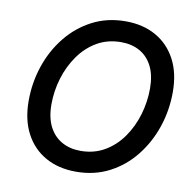

<svg xmlns="http://www.w3.org/2000/svg" viewBox="-82 -821 931 915"><g transform="rotate(10 383.5 -363.5)"><path d="M343.3 9.8Q259.3 9.8 196.3 -25.4Q133.3 -60.5 98.4 -126.5Q63.5 -192.4 63.5 -284.7Q63.5 -372.1 90.8 -453.1Q118.2 -534.2 169.4 -598.1Q220.7 -662.1 292.7 -699.7Q364.7 -737.3 454.1 -737.3Q538.1 -737.3 600.6 -702.1Q663.1 -667 698 -601.3Q732.9 -535.6 732.9 -443.4Q732.9 -355.5 705.6 -274.4Q678.2 -193.4 627.2 -129.2Q576.2 -64.9 504.4 -27.6Q432.6 9.8 343.3 9.8ZM347.7 -91.8Q413.1 -91.8 464.4 -121.8Q515.6 -151.9 551 -202.6Q586.4 -253.4 604.7 -315.4Q623 -377.4 623 -441.4Q623 -505.4 601.3 -548.6Q579.6 -591.8 540.5 -613.8Q501.5 -635.7 450.2 -635.7Q384.3 -635.7 333 -605.7Q281.7 -575.7 246.1 -524.9Q210.4 -474.1 191.9 -412.4Q173.3 -350.6 173.3 -286.6Q173.3 -222.7 195.3 -179.4Q217.3 -136.2 256.6 -114Q295.9 -91.8 347.7 -91.8Z"/></g></svg>

Font: Inter Medium
Style: Italic
Weight: 500
Italic angle: -9.3988°
Designer: Rasmus Andersson
Foundry: rsms
Version: Version 4.001;git-66647c0bb